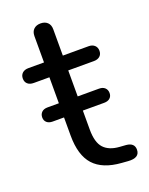

<svg xmlns="http://www.w3.org/2000/svg" viewBox="-125 -706 601 777"><g transform="rotate(-20 175.0 -317.5)"><path d="M339.8 -26.9Q339.8 8.8 290 4.9L263.2 2.9Q183.1 -2.9 145 -44.9Q106.9 -86.9 106.9 -171.9V-250H58.1Q42 -250 33 -258.1Q23.9 -266.1 23.9 -280Q23.9 -293.9 33 -302.5Q42 -311 58.1 -311H106.9V-422.9H40Q22.9 -422.9 13.4 -431.4Q3.9 -439.9 3.9 -454.6Q3.9 -469.2 13.4 -478Q22.9 -486.8 40 -486.8H106.9V-600.1Q106.9 -619.1 117.9 -629.6Q128.9 -640.1 147.5 -640.1Q166 -640.1 177 -629.6Q188 -619.1 188 -600.1V-486.8H298.8Q314.9 -486.8 324.5 -478Q334 -469.2 334 -454.6Q334 -439.9 324.5 -431.4Q314.9 -422.9 298.8 -422.9H188V-311H279.8Q295.9 -311 304.9 -302.5Q314 -293.9 314 -280Q314 -266.1 304.9 -258.1Q295.9 -250 279.8 -250H188V-168Q188 -112.8 210.4 -88.4Q232.9 -64 277.8 -61L305.2 -59.1Q339.8 -55.7 339.8 -26.9Z"/></g></svg>

Font: Nunito-Regular
Style: Regular
Weight: 400
Designer: Vernon Adams
Foundry: newtypography
Version: Version 3.000